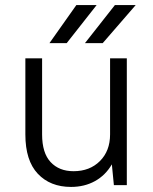

<svg xmlns="http://www.w3.org/2000/svg" viewBox="-20 -730 605 757"><path d="M260 7Q178 7 129 -45Q80 -97 80 -200V-500H146V-200Q146 -127 179.5 -91Q213 -55 270 -55Q334 -55 374 -95Q414 -135 414 -200V-500H480V0H429L421 -82Q396 -39 354.5 -16Q313 7 260 7ZM281 -710H361L243 -560H175ZM433 -710H515L385 -560H315Z"/></svg>

Font: PT Root UI Web
Style: Regular
Weight: 400
Designer: Vitaly Kuzmin
Foundry: ParaType Ltd.
Version: Version 1.000W